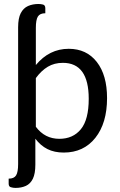

<svg xmlns="http://www.w3.org/2000/svg" viewBox="-20 -759 600 964"><path d="M57.5 184.5Q46 184.5 34.5 181Q23.5 178 23.5 163V138Q50.5 138 60.8 121.5Q71 105 71 64.5V-622Q71 -667.5 84.2 -693Q97.5 -718.5 120.8 -728.8Q144 -739 173.5 -739Q185 -739 196.5 -736Q207.5 -732.5 207.5 -717.5V-692.5Q180.5 -692.5 170.2 -676Q160 -659.5 160 -619V-432.5Q227.5 -514 325 -514Q414.5 -514 466 -448Q517.5 -382 517.5 -266.5Q517.5 -141 458.8 -67Q400 7 300 7Q253 7 218.2 -10.5Q183.5 -28 157.5 -62.5V67.5Q157.5 113 145 138.5Q132.5 164 110 174.2Q87.5 184.5 57.5 184.5ZM278 -62Q346.5 -62 386 -110.2Q425.5 -158.5 425.5 -263Q425.5 -443.5 295.5 -443.5Q253 -443.5 220.2 -424Q187.5 -404.5 160 -367V-122.5Q205 -62 278 -62Z"/></svg>

Font: Verano Sans
Style: Regular
Weight: 400
Designer: Lukasz Dziedzic with Adam Twardoch and Botio Nikoltchev
Foundry: tyPoland Lukasz Dziedzic
Version: Version 3.001;December 28, 2019;FontCreator 12.0.0.2547 64-b